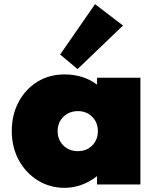

<svg xmlns="http://www.w3.org/2000/svg" viewBox="-20 -885 772 921"><path d="M289.5 16Q373 16 445.5 -40V0H653.5V-512H445.5V-479Q380.5 -528 289.5 -528Q215 -528 158 -492Q101 -456 68.8 -394.8Q36.5 -333.5 36.5 -257Q36.5 -178 70.5 -116.2Q104.5 -54.5 162 -19.2Q219.5 16 289.5 16ZM353.5 -160Q311.5 -160 284 -187.2Q256.5 -214.5 256.5 -256Q256.5 -297.5 284.2 -324.8Q312 -352 353.5 -352Q395 -352 422.2 -324.8Q449.5 -297.5 449.5 -256Q449.5 -214.5 422.5 -187.2Q395.5 -160 353.5 -160ZM352 -553.5 570 -762.5 436 -865 268.5 -623.5Z"/></svg>

Font: Spartan Black
Style: Regular
Weight: 900
Designer: Matt Bailey, Mirko Velimirovic
Foundry: Matt Bailey
Version: Version 1.003; ttfautohint (v1.8.3)